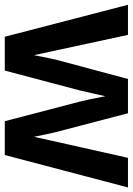

<svg xmlns="http://www.w3.org/2000/svg" viewBox="104 -676 568 823"><g transform="rotate(90 388.5 -264.0)"><path d="M780 -528 641 0H496L412 -322Q404 -352 389 -431L364 -321L279 0H134L-3 -528H126L213 -125L220 -161L232 -218L315 -528H462L543 -218Q547 -203 563 -125L577 -189L653 -528Z"/></g></svg>

Font: Libra Sans
Style: Bold
Weight: 700
Foundry: Context Ltd
Version: Version 1.000